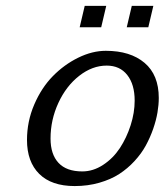

<svg xmlns="http://www.w3.org/2000/svg" viewBox="-20 -623 560 653"><path d="M71.8 0ZM71.8 0ZM501.5 -530.3ZM428.2 -603H501.5L484.4 -530.3H411.1ZM268.1 -603H341.3L324.2 -530.3H251ZM259.8 -40Q296.9 -40 330.8 -62.3Q364.7 -84.5 387.7 -119.4Q410.6 -154.3 424.3 -197Q438 -239.7 438 -280.8Q438 -335.9 412.8 -367.9Q387.7 -399.9 342.8 -399.9Q293.9 -399.9 249.5 -365.2Q205.1 -330.6 178.5 -272.9Q151.9 -215.3 151.9 -151.9Q151.9 -98.1 179 -69.1Q206.1 -40 259.8 -40ZM520 -290Q520 -266.6 515.6 -240.5Q511.2 -214.4 501 -184.8Q490.7 -155.3 475.8 -127.9Q460.9 -100.6 437.5 -75.2Q414.1 -49.8 385.5 -31.2Q356.9 -12.7 317.9 -1.5Q278.8 9.8 233.9 9.8Q155.3 9.8 113.5 -31.5Q71.8 -72.8 71.8 -147Q71.8 -210 96.4 -267.3Q121.1 -324.7 159.7 -364Q198.2 -403.3 246.1 -426.8Q293.9 -450.2 339.8 -450.2Q423.3 -450.2 471.7 -409.2Q520 -368.2 520 -290Z"/></svg>

Font: Pfennig
Style: Italic
Weight: 500
Italic angle: -13°
Version: Version 20120410 ; ttfautohint (v0.8)